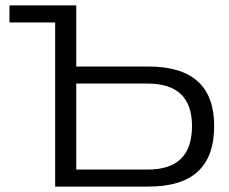

<svg xmlns="http://www.w3.org/2000/svg" viewBox="-20 -690 847 710"><path d="M184 0H529C692 0 772 -74 772 -224C772 -370 692 -444 529 -444H262V-670H15V-607H184ZM262 -63V-381H526C636 -381 690 -328 690 -224C690 -116 636 -63 526 -63Z"/></svg>

Font: LT Wave Light
Style: Regular
Weight: 300
Designer: Daniel Lyons
Version: Version 2.5 (Glyphs App)